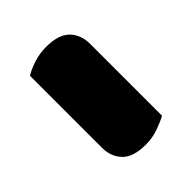

<svg xmlns="http://www.w3.org/2000/svg" viewBox="-25 -456 404 404"><g transform="rotate(45 177.0 -254.5)"><path d="M49 -186Q42 -197 36 -215Q30 -233 30 -253Q30 -290 47 -306.5Q64 -323 91 -323H305Q311 -312 317.5 -294Q324 -276 324 -256Q324 -219 307 -202.5Q290 -186 263 -186Z"/></g></svg>

Font: Baloo Chettan 2 ExtraBold
Style: Regular
Weight: 800
Designer: Maithili Shingre, Unnati Kotecha and Ek Type
Foundry: Ek Type
Version: Version 1.640;hotconv 1.0.111;makeotfexe 2.5.65597; ttfautoh